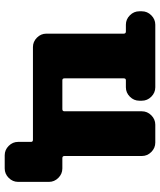

<svg xmlns="http://www.w3.org/2000/svg" viewBox="48 -608 680 816"><g transform="rotate(90 388.0 -200.0)"><path d="M696 -125Q719 -125 736 -108Q753 -91 753 -68V63Q753 86 736 103Q719 120 696 120H640Q617 120 600 103Q583 86 583 63V8Q583 0 574 0H180Q157 0 140 -17Q123 -34 123 -57V-386Q123 -395 114 -395H85Q62 -395 45 -412Q28 -429 28 -452V-463Q28 -486 45 -503Q62 -520 85 -520H351Q374 -520 391 -503Q408 -486 408 -463V-452Q408 -429 391 -412Q374 -395 351 -395H321Q313 -395 313 -386V-134Q313 -125 321 -125H444Q453 -125 453 -134V-463Q453 -486 470 -503Q487 -520 510 -520H586Q609 -520 626 -503Q643 -486 643 -463V-134Q643 -125 652 -125Z"/></g></svg>

Font: Rounded Mplus 1c Black
Style: Regular
Weight: 900
Version: Version 1.059.20150529